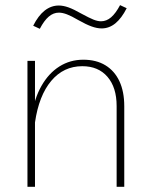

<svg xmlns="http://www.w3.org/2000/svg" viewBox="-20 -717 575 737"><path d="M114.3 0V-332V-483.4H85.4V0ZM457 -309.1Q457 -365.2 438.5 -405Q419.9 -444.8 384.8 -466.3Q349.6 -487.8 299.8 -487.8Q249 -487.8 208 -461.9Q167 -436 139.4 -387.7Q111.8 -339.4 101.1 -271L114.3 -247.1Q129.4 -350.6 176.8 -406.7Q224.1 -462.9 295.9 -462.9Q357.4 -462.9 392.6 -422.1Q427.7 -381.3 427.7 -310.1V0H457ZM107.4 -618.2 132.8 -606.4Q149.4 -638.2 167.2 -653.3Q185.1 -668.5 206.1 -668.5Q219.7 -668.5 237.1 -661.9Q254.4 -655.3 280.3 -640.1Q310.5 -623 331.5 -615.5Q352.5 -607.9 370.1 -607.9Q398.9 -607.9 422.9 -627.4Q446.8 -647 466.3 -685.5L440.9 -697.3Q424.3 -666 406.5 -650.6Q388.7 -635.3 367.7 -635.3Q355 -635.3 338.6 -641.8Q322.3 -648.4 294.4 -663.6Q262.7 -681.6 242.7 -688.7Q222.7 -695.8 205.6 -695.8Q176.3 -695.8 151.6 -676.5Q127 -657.2 107.4 -618.2Z"/></svg>

Font: Estedad-FD-VF Thin
Style: Regular
Weight: 100
Designer: Amin Abedi
Version: Version 5.0